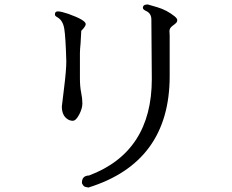

<svg xmlns="http://www.w3.org/2000/svg" viewBox="-20 -799 1040 860"><path d="M660 -445 658 -712Q658 -740 632 -751Q620 -757 620 -764Q620 -779 642 -779Q643 -779 685 -766.5Q727 -754 762 -726Q774 -716 774 -709Q774 -702 770 -697.5Q766 -693 752.5 -683Q739 -673 739 -660Q739 -647 740 -640V-458Q740 -72 376 41Q373 40 364 38.5Q355 37 350 27Q347 24 347 19Q347 -12 379 -13Q660 -119 660 -445ZM277 -525Q274 -632 268 -669.5Q262 -707 238 -721Q231 -725 228 -728Q226 -732 226 -735Q226 -748 239.5 -748Q253 -748 286 -737Q364 -709 364 -691Q364 -681 344 -661L341 -606Q338 -576 338 -560.5Q338 -545 338 -539V-448Q338 -411 343.5 -384.5Q349 -358 349 -335.5Q349 -313 334.5 -285.5Q320 -258 306 -258Q292 -258 280 -267Q257 -284 257 -322Q257 -326 267 -405Q277 -484 277 -525Z"/></svg>

Font: Sawarabi Mincho
Style: Regular
Weight: 400
Version: Version 1.00